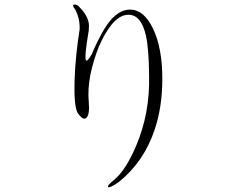

<svg xmlns="http://www.w3.org/2000/svg" viewBox="-20 -794 1040 823"><path d="M360.4 -663.1 361.3 -683.6Q361.3 -704.1 349.6 -725.6Q338.9 -745.1 320.3 -763.7Q311.5 -775.4 298.8 -774.4Q286.1 -773.4 302.7 -752.9Q311.5 -736.3 317.4 -713.9Q322.3 -690.4 321.3 -668Q303.7 -557.6 299.8 -455.1Q295.9 -342.8 312.5 -310.5Q336.9 -275.4 350.6 -289.1Q365.2 -302.7 360.4 -358.4Q355.5 -408.2 367.2 -472.7Q379.9 -534.2 403.3 -592.8Q428.7 -652.3 459 -689.5Q492.2 -728.5 525.4 -730.5Q584 -735.4 605.5 -641.6Q618.2 -584 619.1 -469.7Q623 -308.6 563.5 -168.9Q519.5 -65.4 470.7 -24.4Q437.5 2 443.4 7.8Q450.2 13.7 490.2 -14.6Q596.7 -100.6 642.6 -237.3Q675.8 -335 675.8 -456.1Q675.8 -588.9 635.7 -671.9Q596.7 -752.9 537.1 -752.9Q486.3 -752.9 441.4 -691.4Q416 -656.2 383.8 -585.9L373 -560.5L372.1 -559.6Q353.5 -528.3 348.6 -535.2Q340.8 -548.8 360.4 -663.1Z"/></svg>

Font: BatangChe
Style: Regular
Weight: 400
Monospace: yes
Version: Version 2.21